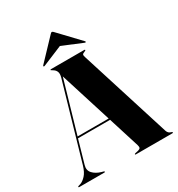

<svg xmlns="http://www.w3.org/2000/svg" viewBox="-215 -1024 1070 1156"><g transform="rotate(-30 320.0 -446.0)"><path d="M175.5 -3.5Q175.5 0 171 0H-4.5Q-9 0 -9 -3.5Q-9 -6.5 -4 -8L10.5 -12.5Q29 -19 48.5 -40Q68 -61 80 -102L231.5 -625.5Q238 -649.5 232.2 -664Q226.5 -678.5 212 -687Q205 -692.5 201.8 -693.5Q198.5 -694.5 198.5 -696.5Q198.5 -700 203.5 -700H435Q440 -700 440 -696.5Q440 -693.5 426.5 -688Q417.5 -685.5 415 -680Q412.5 -674.5 417.5 -659.5L614.5 -34.5Q621 -13.5 642 -9Q648.5 -7 648.5 -3.5Q648.5 0 643.5 0H389.5Q384.5 0 384.5 -3.5Q384.5 -6 391.5 -8L412 -12.5Q425 -16 427.8 -22.8Q430.5 -29.5 426.5 -43L359 -258H136L90.5 -99.5Q80.5 -66 100.8 -44Q121 -22 157 -11.5L170 -8Q175.5 -6.5 175.5 -3.5ZM139.5 -269H355.5L243 -626.5ZM181.5 -736.5Q175.5 -734 173.5 -736Q170.5 -739 174 -743L307.5 -883.5Q314 -891.5 319.5 -891.5Q325 -891.5 331.5 -883.5L465 -743Q469 -738.5 465.5 -736Q464 -734 458 -736.5L319.5 -794Z"/></g></svg>

Font: Fraunces 144pt S000
Style: Bold
Weight: 700
Version: Version 1.000; ttfautohint (v1.8.3)